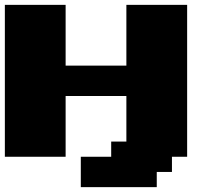

<svg xmlns="http://www.w3.org/2000/svg" viewBox="-20 -645 915 790"><path d="M312.5 125H625V62.5H687.5V0H750V-625H500V-375H250V-625H0V0H250V-250H500V-62.5H437.5V0H312.5Z"/></svg>

Font: Faithful 32x
Style: Bold
Weight: 400
Foundry: Faithful Resource Pack
Version: Version 1.0; January 27, 2023